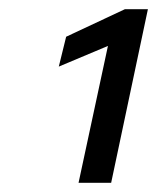

<svg xmlns="http://www.w3.org/2000/svg" viewBox="-20 -818 342 418"><path d="M151 -420 215 -718 108 -673 124 -738 252 -798H302L222 -420Z"/></svg>

Font: Saira Expanded Medium
Style: Italic
Weight: 500
Width: 7
Italic angle: -12°
Designer: Hector Gatti with collaboration of the Omnibus-Type team
Foundry: Omnibus-Type
Version: Version 1.101